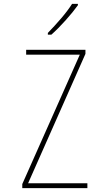

<svg xmlns="http://www.w3.org/2000/svg" viewBox="-20 -971 540 991"><path d="M245 -792Q280 -823 318.5 -866Q357 -909 382 -944V-951H352Q329 -915 295 -875.5Q261 -836 227 -801V-792ZM431 0V-25H125L421 -693V-714H115V-689H392L95 -21V0Z"/></svg>

Font: Noto Sans Mono UI Condensed Thin
Style: Regular
Weight: 250
Width: 3
Designer: Monotype Design team
Foundry: Monotype Imaging Inc.
Version: 1.000